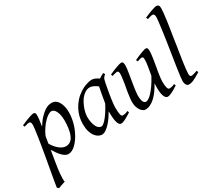

<svg xmlns="http://www.w3.org/2000/svg" viewBox="-166 -1116 1976 1733"><g transform="rotate(-30 821.5 -249.0)"><path d="M170 -425Q170 -410 167 -383.5Q164 -357 157 -314Q188 -363 215.5 -391Q243 -419 265.5 -434Q288 -449 306.5 -453Q325 -457 340 -457Q359 -457 375.5 -447.5Q392 -438 404.5 -418.5Q417 -399 424.5 -371Q432 -343 432 -306Q432 -257 418.5 -202.5Q405 -148 374 -92Q363 -72 348.5 -52.5Q334 -33 317 -16.5Q300 0 280.5 10Q261 20 240 20Q224 20 208 10Q192 0 176.5 -16Q161 -32 147 -52.5Q133 -73 120 -94L105 -3Q88 98 85.5 136Q83 174 83 189Q83 210 86 218Q79 220 69 224L38 234Q33 236 29 238Q19 241 13 244L-3 230Q-1 216 4 186Q9 156 16 116Q23 76 31.5 28.5Q40 -19 48.5 -67.5Q57 -116 65 -164Q73 -212 79 -252.5Q85 -293 89 -324Q93 -355 93 -371Q93 -382 91 -389Q89 -396 85.5 -399Q82 -402 78 -403Q74 -404 70 -404Q65 -404 57 -402Q49 -400 41 -398Q32 -396 21 -392L14 -410Q35 -419 56 -428Q77 -437 95 -443Q113 -449 127 -453Q141 -457 147 -457Q157 -457 163.5 -450.5Q170 -444 170 -425ZM298 -393Q285 -393 265 -381Q245 -369 223 -346.5Q201 -324 179.5 -293Q158 -262 142 -225L130 -153Q137 -139 150.5 -121Q164 -103 181 -87.5Q198 -72 217.5 -62Q237 -52 257 -52Q283 -52 303.5 -66.5Q324 -81 335 -107Q344 -126 349 -146.5Q354 -167 356.5 -187.5Q359 -208 360 -226.5Q361 -245 361 -260Q361 -294 355.5 -319Q350 -344 341 -360.5Q332 -377 321 -385Q310 -393 298 -393Z M901 -33Q858 -5 832 7.5Q806 20 792 20Q783 20 775 14Q767 8 760.5 -9Q754 -26 750.5 -55.5Q747 -85 747 -133Q734 -110 716 -83.5Q698 -57 677 -34Q656 -11 633.5 4.5Q611 20 591 20Q575 20 556.5 10.5Q538 1 522.5 -19Q507 -39 497 -71Q487 -103 487 -149Q487 -188 496 -224.5Q505 -261 523 -295Q541 -329 567 -358.5Q593 -388 628 -411Q641 -420 657 -428.5Q673 -437 690 -443Q707 -449 723.5 -453Q740 -457 755 -457Q765 -457 775 -454.5Q785 -452 794 -447.5Q803 -443 811.5 -438Q820 -433 827 -428Q838 -436 851 -443.5Q864 -451 877 -457L887 -440Q878 -433 873 -427.5Q868 -422 863.5 -415Q859 -408 856.5 -398Q854 -388 850 -371Q843 -336 836.5 -299Q830 -262 825 -229.5Q820 -197 817.5 -172Q815 -147 815 -136Q815 -108 816.5 -89Q818 -70 821 -58.5Q824 -47 828.5 -42Q833 -37 839 -37Q849 -37 862.5 -39.5Q876 -42 895 -51ZM755 -210Q757 -221 759 -233L767 -280Q769 -291 771 -302Q775 -324 778.5 -342Q782 -360 784 -371Q776 -377 767.5 -383Q759 -389 749 -394Q739 -399 728 -402.5Q717 -406 705 -406Q683 -406 663 -395Q643 -384 626 -366Q609 -348 596 -324.5Q583 -301 573.5 -276.5Q564 -252 559 -228Q554 -204 554 -185Q554 -153 559.5 -128Q565 -103 574 -84.5Q583 -66 595.5 -56.5Q608 -47 623 -47Q635 -47 652 -62Q669 -77 687 -100.5Q705 -124 723 -153Q741 -182 755 -210Z M1388 -33Q1349 -7 1321 6.5Q1293 20 1275 20Q1266 20 1256.5 11.5Q1247 3 1240.5 -16.5Q1234 -36 1232 -59Q1230 -82 1230 -99Q1230 -120 1232 -145Q1212 -109 1190 -78.5Q1168 -48 1144 -26Q1120 -4 1094.5 8Q1069 20 1043 20Q1033 20 1020.5 12.5Q1008 5 997 -10Q986 -25 978.5 -47.5Q971 -70 971 -100Q971 -115 973.5 -137.5Q976 -160 980 -186Q982 -198 984 -212L994 -266Q996 -280 998 -293Q1002 -318 1004.5 -338.5Q1007 -359 1007 -371Q1007 -382 1005.5 -389Q1004 -396 1001.5 -399Q999 -402 995.5 -403Q992 -404 987 -404Q983 -404 974.5 -402Q966 -400 958 -398Q948 -396 937 -392L931 -410Q952 -419 972.5 -428Q993 -437 1010.5 -443Q1028 -449 1041.5 -453Q1055 -457 1061 -457Q1075 -457 1080 -447.5Q1085 -438 1085 -416Q1085 -402 1082 -379Q1079 -356 1074.5 -328.5Q1070 -301 1065 -272Q1060 -243 1056 -215.5Q1052 -188 1049 -165Q1046 -142 1046 -128Q1046 -81 1056 -60Q1066 -39 1084 -39Q1094 -39 1110 -48.5Q1126 -58 1146.5 -79.5Q1167 -101 1191 -135Q1215 -169 1241 -218Q1245 -239 1248.5 -260.5Q1252 -282 1255.5 -301.5Q1259 -321 1261 -339Q1263 -357 1263 -371Q1263 -382 1262 -389Q1261 -396 1258.5 -399Q1256 -402 1252.5 -403Q1249 -404 1245 -404Q1241 -404 1233 -402Q1225 -400 1218 -398Q1209 -396 1199 -392L1192 -410Q1212 -419 1232 -428Q1252 -437 1269 -443Q1286 -449 1298.5 -453Q1311 -457 1318 -457Q1331 -457 1335.5 -447.5Q1340 -438 1340 -416Q1340 -402 1337 -379Q1334 -356 1330 -329Q1326 -302 1320.5 -272.5Q1315 -243 1310.5 -215.5Q1306 -188 1303 -164Q1300 -140 1300 -124Q1300 -80 1306.5 -58.5Q1313 -37 1325 -37Q1338 -37 1351 -40Q1364 -43 1381 -51Z M1624 -35Q1600 -20 1581.5 -9.5Q1563 1 1548.5 7.5Q1534 14 1521 17Q1508 20 1496 20Q1482 20 1471.5 5.5Q1461 -9 1461 -38Q1461 -50 1464.5 -79.5Q1468 -109 1474 -149.5Q1480 -190 1487.5 -238.5Q1495 -287 1503 -338Q1511 -389 1518.5 -438.5Q1526 -488 1531.5 -531Q1537 -574 1541 -607Q1545 -640 1545 -657Q1545 -668 1542.5 -675Q1540 -682 1537 -685Q1534 -688 1529 -689Q1524 -690 1520 -690Q1516 -690 1507.5 -688Q1499 -686 1491 -683Q1481 -680 1469 -677L1462 -696Q1482 -705 1503 -713.5Q1524 -722 1541.5 -728Q1559 -734 1573 -738Q1587 -742 1593 -742Q1607 -742 1615 -733.5Q1623 -725 1623 -702Q1623 -683 1619.5 -649.5Q1616 -616 1610 -572.5Q1604 -529 1596 -480Q1592 -455 1588 -430L1573 -329Q1569 -304 1565 -280Q1557 -230 1551 -188Q1545 -146 1541.5 -114.5Q1538 -83 1538 -66Q1538 -49 1542.5 -43Q1547 -37 1555 -37Q1566 -37 1581 -41Q1596 -45 1618 -53Z"/></g></svg>

Font: Oxford Ugaritic
Style: Regular
Weight: 400
Designer: Jacob Thomas
Foundry: Bengal Creative Media Limited
Version: Version 1.000